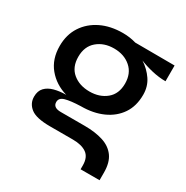

<svg xmlns="http://www.w3.org/2000/svg" viewBox="-164 -644 949 982"><g transform="rotate(30 311.0 -153.0)"><path d="M444 203V180Q444 132 415 111.5Q386 91 334 91H199Q117 91 84.5 65.5Q52 40 52 0Q52 -34 70.5 -53.5Q89 -73 120.5 -81.5Q152 -90 190 -90Q121 -110 78.5 -161.5Q36 -213 36 -290Q36 -357 68 -406Q100 -455 155.5 -482Q211 -509 284 -509Q325 -509 362 -498L595 -497V-404Q556 -404 515 -413.5Q474 -423 440 -437Q480 -411 505.5 -373.5Q531 -336 531 -287Q531 -220 499.5 -173.5Q468 -127 412.5 -102Q357 -77 284 -77Q225 -75 194.5 -66.5Q164 -58 164 -33Q164 0 210 0H352Q413 0 459 14.5Q505 29 530.5 63.5Q556 98 556 158V203ZM284 -164Q343 -164 382.5 -196.5Q422 -229 422 -290Q422 -350 383 -384Q344 -418 284 -418Q225 -418 185.5 -384.5Q146 -351 146 -290Q146 -229 185 -196.5Q224 -164 284 -164Z"/></g></svg>

Font: Syne SemiBold
Style: Regular
Weight: 600
Designer: Lucas Descroix
Foundry: Bonjour Monde
Version: Version 2.200; ttfautohint (v1.8.4)